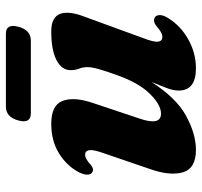

<svg xmlns="http://www.w3.org/2000/svg" viewBox="-36 -620 668 635"><g transform="rotate(-90 297.5 -303.0)"><path d="M554 -126Q563.5 -122.5 564.5 -110.2Q565.5 -98 556 -82.5Q530.5 -40 485 -14.2Q439.5 11.5 388.5 11.5Q315 11.5 315 -45.5Q315 -63.5 323.8 -86.5Q332.5 -109.5 343.5 -136Q291 -53.5 231.2 -21Q171.5 11.5 119 11.5Q57 11.5 44.5 -32Q32 -75.5 56.5 -143.5L108 -294Q120 -327.5 117.8 -341.2Q115.5 -355 103 -355Q89 -355 69 -336Q56 -325.5 46.5 -330.5Q38.5 -333.5 37 -345.2Q35.5 -357 45 -376Q66.5 -416.5 108 -441.8Q149.5 -467 204.5 -467Q267 -467 281 -429.2Q295 -391.5 274 -329.5L222.5 -175.5Q198 -104 238.5 -104Q268 -104 304.2 -140.8Q340.5 -177.5 366 -249.5Q380 -288 386.2 -310.5Q392.5 -333 392.5 -347.5Q392.5 -362 387.5 -374.5Q382.5 -387 382.5 -403Q382.5 -432.5 416 -449.8Q449.5 -467 510.5 -467Q558 -467 568.8 -437.2Q579.5 -407.5 558 -353.5L488.5 -163Q474.5 -127 476.8 -113.2Q479 -99.5 492 -99.5Q499.5 -99.5 507.8 -104Q516 -108.5 529.5 -120Q544 -130.5 554 -126ZM216 -575.5Q227 -617 262 -617H503Q537 -617 526 -575.5Q515 -534.5 480.5 -534.5H239.5Q205 -534.5 216 -575.5Z"/></g></svg>

Font: Fraunces 72pt S050
Style: Bold Italic
Weight: 700
Italic angle: -16°
Version: Version 1.000; ttfautohint (v1.8.3)